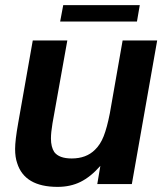

<svg xmlns="http://www.w3.org/2000/svg" viewBox="-20 -719 646 750"><path d="M47 -82Q39 -105 39 -137Q39 -171 51 -238L108 -561H243L185 -237Q179 -201 179 -178Q179 -145 192 -125Q211 -100 260 -100Q317 -100 351 -134Q372 -154 385 -187Q398 -220 409 -276L459 -561H594L495 0H360L372 -71Q334 -28 294.5 -8.5Q255 11 205 11Q76 11 47 -82ZM515 -635H215L227 -699H526Z"/></svg>

Font: Open Sauce One
Style: Bold Italic
Weight: 700
Italic angle: -10°
Designer: Alfredo Marco Pradil
Foundry: Creative Sauce Fz LLC
Version: Version 1.477